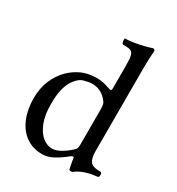

<svg xmlns="http://www.w3.org/2000/svg" viewBox="-171 -815 849 923"><g transform="rotate(30 253.5 -353.0)"><path d="M327 -62Q290 -32 260 -16Q230 0 201 0Q147 0 109 -27.5Q71 -55 51 -103.5Q31 -152 31 -213Q31 -269 49.5 -313Q68 -357 100 -389Q130 -418 165.5 -433.5Q201 -449 250 -449Q267 -449 284 -445Q301 -441 313.5 -436.5Q326 -432 328 -432Q337 -432 337 -441V-569Q337 -609 332.5 -626Q328 -643 315.5 -647Q303 -651 280 -651H273Q266 -658 266 -673Q266 -675 266.5 -677.5Q267 -680 267 -681Q287 -681 315 -685.5Q343 -690 369 -696.5Q395 -703 407 -708Q420 -708 420 -698Q420 -698 418 -670Q416 -642 416 -593V-140Q416 -103 428.5 -85Q441 -67 489 -67Q494 -62 494 -53Q494 -45 489 -40Q443 -35 415.5 -24.5Q388 -14 371 0Q368 2 362 2Q356 2 352 0Q352 0 347.5 -20Q343 -40 341 -59Q341 -64 336 -64.5Q331 -65 327 -62ZM337 -134V-324Q337 -347 334 -356.5Q331 -366 320 -378Q305 -395 285.5 -404.5Q266 -414 239 -414Q224 -414 196.5 -406.5Q169 -399 146 -364Q135 -348 126 -316.5Q117 -285 117 -231Q117 -169 133.5 -128Q150 -87 175 -67Q200 -47 227 -47Q266 -47 321 -95Q332 -104 334.5 -112Q337 -120 337 -134Z"/></g></svg>

Font: Triodion
Style: Regular
Weight: 400
Version: Version 1.201; ttfautohint (v1.8.4.7-5d5b)